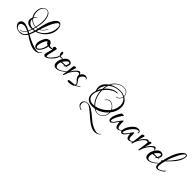

<svg xmlns="http://www.w3.org/2000/svg" viewBox="178 -1757 3238 3238"><g transform="rotate(45 1796.5 -138.0)"><path d="M521 54Q423 54 259 -61Q208 17 132 17Q118 17 102 14Q50 5 22 -25Q-6 -55 -6 -89Q-6 -118 15 -138Q36 -158 74 -158Q85 -158 101 -156Q139 -148 210 -113Q223 -140 233 -171Q167 -168 129.5 -193Q92 -218 92 -263Q92 -289 105 -315Q70 -368 70 -432Q70 -538 147 -576Q165 -585 183 -585Q227 -585 255 -542Q288 -492 288 -403Q288 -334 266 -246Q283 -246 301 -251Q317 -332 334.5 -390.5Q352 -449 372 -485Q427 -585 480 -585Q510 -585 528.5 -552.5Q547 -520 547 -472Q547 -412 520 -356.5Q493 -301 441 -256Q383 -206 309 -183Q299 -150 289 -124.5Q279 -99 269 -80Q293 -66 316 -54Q339 -42 362 -31Q424 -3 472.5 12.5Q521 28 558 28Q612 28 626 -13Q629 -21 634 -21Q638 -21 635 -12Q620 27 576 44Q552 54 521 54ZM253 -246Q272 -332 272 -401Q272 -490 244 -536Q220 -577 182 -577Q144 -577 116 -540Q86 -499 86 -442Q86 -387 114 -331Q130 -357 157 -376Q161 -378 164 -378Q168 -378 165 -375Q133 -349 122 -315Q166 -249 253 -246ZM315 -203Q406 -228 466 -314Q526 -399 526 -496Q526 -547 505 -558Q501 -561 495 -561Q476 -561 449 -524Q407 -467 363 -347Q358 -333 351 -312.5Q344 -292 335 -264Q392 -292 427 -363Q427 -366 430 -366Q438 -366 434 -360Q396 -283 332 -253L323 -226Q321 -219 319 -213.5Q317 -208 315 -203ZM238 -190Q242 -201 245 -213Q248 -225 251 -238Q169 -239 119 -297Q115 -249 153 -218Q188 -190 238 -190ZM251 -190Q270 -191 290 -196L299 -242Q284 -238 264 -238Q261 -225 258 -213Q255 -201 251 -190ZM253 -90Q258 -99 266 -122Q274 -144 285 -179L265 -175Q255 -173 245 -172Q238 -152 232 -136.5Q226 -121 219 -108ZM114 4H123Q204 4 243 -71L231 -78Q226 -79 220.5 -82Q215 -85 208 -89Q163 -15 105 -18Q101 -18 100 -22L104 -26Q159 -23 199 -93Q174 -104 155 -111.5Q136 -119 123 -121Q109 -123 97 -123Q63 -123 44.5 -106.5Q26 -90 26 -67Q26 -43 46 -23Q67 -1 105 3Z M518 12Q493 12 477 -11Q461 -34 461 -70Q461 -99 471 -129Q508 -241 562 -246Q568 -253 579 -253Q599 -253 618.5 -235Q638 -217 640 -197Q653 -181 678 -181Q686 -181 702 -183Q718 -185 726 -185Q730 -185 728 -180Q727 -176 718 -171Q700 -162 673 -160H661Q644 -160 636 -164Q641 -126 600 -55Q563 12 518 12ZM524 -8Q550 -8 580 -55Q588 -68 595.5 -84Q603 -100 608 -120Q618 -154 616 -169Q579 -175 573 -212Q546 -204 521 -143Q498 -86 498 -51Q498 -8 524 -8Z M721 2Q687 2 687 -31Q687 -57 706 -114Q722 -168 721 -178Q716 -198 707 -201Q698 -204 719 -234Q722 -239 736 -239Q769 -239 769 -228Q769 -211 750 -136Q731 -63 731 -39Q731 -21 743 -21Q771 -21 822 -82Q879 -151 883 -191Q861 -214 861 -243Q861 -270 878 -270Q901 -270 901 -226Q901 -206 899 -196Q913 -188 925 -188Q939 -188 948 -197Q954 -195 954 -191Q954 -180 941 -176Q932 -173 923 -173Q908 -173 896 -182Q896 -168 879 -134Q869 -115 857.5 -99Q846 -83 833 -69Q768 2 721 2Z M992 12Q962 12 942 -6.5Q922 -25 922 -70Q922 -82 924 -96Q933 -147 966 -193Q1007 -249 1051 -249Q1074 -249 1094 -236.5Q1114 -224 1114 -200Q1114 -173 1092 -144H1112Q1117 -144 1118 -143Q1118 -137 1081 -130Q1059 -105 1048 -105Q1046 -105 1046 -107Q1046 -106 1061 -127Q1048 -127 1026.5 -125.5Q1005 -124 975 -120Q964 -90 964 -64Q964 -31 982 -16Q993 -6 1009 -6Q1012 -6 1015 -6Q1018 -6 1021 -7Q1085 -18 1145 -81Q1150 -88 1153 -83Q1154 -82 1154 -80Q1154 -76 1148 -70Q1127 -43 1082 -17Q1032 12 992 12ZM985 -141Q999 -142 1021 -142L1071 -143Q1082 -165 1085 -178Q1088 -191 1088 -199Q1088 -220 1072 -220Q1052 -220 1028 -196Q1014 -182 1003 -168.5Q992 -155 985 -141Z M1154 2Q1144 2 1145 -8Q1148 -21 1152 -47.5Q1156 -74 1161 -116Q1163 -135 1165 -150.5Q1167 -166 1168 -179L1171 -216Q1172 -227 1184.5 -235Q1197 -243 1210 -243Q1228 -243 1223 -228L1209 -176Q1204 -162 1200 -147Q1196 -132 1191 -116Q1216 -159 1251 -197Q1290 -237 1309 -237Q1333 -237 1343 -210Q1354 -184 1344 -184Q1342 -184 1337 -192Q1328 -210 1312 -210Q1272 -210 1213 -121Q1180 -71 1163 -6Q1161 2 1154 2Z M1312 27Q1274 27 1274 11Q1274 -8 1306 -10Q1348 -12 1410 -20Q1418 -33 1418 -43Q1418 -59 1395 -79Q1340 -127 1340 -171Q1340 -186 1347 -199Q1381 -257 1431 -257Q1452 -257 1467 -246Q1482 -235 1482 -222Q1482 -218 1480.5 -214.5Q1479 -211 1477 -211Q1475 -211 1472 -217Q1470 -234 1453 -234Q1428 -234 1401 -207Q1375 -179 1375 -154Q1375 -132 1404 -97Q1433 -63 1433 -46Q1433 -38 1428 -26Q1441 -32 1460.5 -43Q1480 -54 1507 -70Q1510 -68 1484 -45L1420 -7Q1412 7 1378 17Q1347 27 1312 27Z M2022 56Q1976 56 1930 27Q1902 32 1878 32Q1796 32 1755 -8Q1718 -44 1718 -108Q1718 -150 1734 -197Q1716 -231 1716 -268Q1716 -360 1818 -431Q1849 -501 1911 -540Q1966 -577 2024 -577Q2111 -577 2135 -505Q2142 -486 2141 -465Q2235 -413 2235 -306Q2235 -202 2162 -113Q2163 -108 2163 -103.5Q2163 -99 2163 -94Q2163 -53 2145 -18Q2120 30 2066 49Q2046 56 2022 56ZM1838 -444Q1923 -493 2030 -493Q2085 -493 2133 -469Q2133 -487 2127 -504Q2104 -569 2024 -569Q1971 -569 1924 -538Q1869 -503 1838 -444ZM1910 -6Q1974 -18 2036.5 -56.5Q2099 -95 2142 -152Q2128 -188 2095 -214.5Q2062 -241 2026 -241Q1981 -241 1955 -194Q1955 -192 1953 -192Q1944 -192 1948 -198Q1976 -250 2026 -250Q2062 -250 2097 -223.5Q2132 -197 2149 -162Q2201 -235 2201 -319Q2201 -402 2138 -447Q2130 -413 2105 -389Q2080 -365 2046 -364Q2042 -364 2042 -368Q2042 -372 2046 -372Q2077 -373 2100.5 -396Q2124 -419 2131 -452Q2088 -480 2030 -480Q1903 -480 1821 -404Q1814 -384 1810 -363.5Q1806 -343 1804 -320Q1903 -434 2012 -434Q2025 -434 2025 -428Q2025 -421 2011 -421Q1962 -421 1904 -381Q1875 -361 1850 -336Q1825 -311 1802 -280L1804 -245Q1816 -94 1910 -6ZM1743 -222Q1758 -261 1788 -300Q1789 -343 1800 -382Q1778 -356 1764 -327Q1742 -284 1742 -236Q1742 -227 1743 -222ZM1874 -2H1883Q1887 -2 1892 -3Q1797 -98 1788 -259Q1738 -180 1738 -116Q1738 -62 1773 -30Q1808 2 1874 -2ZM2027 48Q2047 48 2064 41Q2110 25 2133 -16Q2154 -53 2152 -101Q2069 -5 1949 24Q1988 48 2027 48ZM2205 309Q2181 309 2159 303Q2088 283 1984 191Q1867 86 1821 63Q1800 53 1779 53Q1760 53 1744 63Q1715 83 1715 121Q1715 181 1779 197Q1791 200 1791 205Q1791 209 1783 209L1773 207Q1696 181 1696 122Q1696 90 1722 66.5Q1748 43 1788 43Q1808 43 1834 51Q1860 59 1889.5 77Q1919 95 1951 121L2065 215Q2135 266 2205 284Q2223 289 2237 289Q2282 289 2303 259Q2308 254 2311 253Q2314 252 2314 255Q2314 257 2311 261Q2276 309 2205 309Z M2273 4Q2235 -1 2235 -49Q2235 -123 2308 -232Q2313 -240 2333 -240Q2364 -240 2364 -230L2363 -228Q2351 -216 2337.5 -197Q2324 -178 2310 -152Q2286 -109 2273 -71Q2266 -53 2266 -38Q2266 -18 2279 -18Q2294 -18 2316 -40Q2324 -48 2396 -151Q2411 -171 2420 -171Q2427 -171 2427 -154Q2427 -145 2426.5 -136.5Q2426 -128 2426 -120Q2426 -17 2467 -17Q2494 -17 2528 -52L2546 -71Q2549 -73 2552 -67Q2548 -56 2517 -30Q2478 3 2446 3Q2437 3 2428 0Q2401 -9 2391 -63Q2384 -103 2385 -113Q2379 -102 2346 -55Q2299 8 2273 4Z M2548 4Q2516 -1 2516 -41Q2516 -102 2572 -176Q2630 -254 2692 -254Q2713 -254 2730.5 -244.5Q2748 -235 2748 -215Q2748 -192 2729 -189Q2735 -199 2735 -209Q2735 -231 2710 -231Q2686 -231 2658 -207Q2589 -148 2557 -70Q2547 -46 2547 -30Q2547 -17 2556 -17Q2566 -17 2591 -40Q2608 -56 2665 -137Q2680 -158 2689 -158Q2697 -158 2697 -116V-60Q2706 -16 2728 -16Q2740 -16 2757.5 -24.5Q2775 -33 2792 -52L2810 -71Q2813 -72 2817 -67Q2813 -56 2782 -30Q2743 3 2710 3Q2701 3 2692 0Q2666 -9 2658 -56Q2656 -69 2654.5 -78Q2653 -87 2653 -93Q2653 -96 2653 -98Q2647 -86 2618 -48Q2575 8 2548 4Z M2786 2Q2776 2 2777 -8Q2780 -21 2784 -47.5Q2788 -74 2793 -116Q2795 -135 2797 -150.5Q2799 -166 2800 -179L2803 -216Q2804 -227 2816.5 -235Q2829 -243 2842 -243Q2860 -243 2855 -228L2841 -176Q2836 -162 2832 -147Q2828 -132 2823 -116Q2848 -159 2883 -197Q2922 -237 2941 -237Q2965 -237 2975 -210Q2986 -184 2976 -184Q2974 -184 2969 -192Q2960 -210 2944 -210Q2904 -210 2845 -121Q2812 -71 2795 -6Q2793 2 2786 2Z M2951 2Q2941 2 2942 -8Q2945 -21 2949 -47.5Q2953 -74 2958 -116Q2960 -135 2962 -150.5Q2964 -166 2965 -179L2968 -216Q2969 -227 2981.5 -235Q2994 -243 3007 -243Q3025 -243 3020 -228L3006 -176Q3001 -162 2997 -147Q2993 -132 2988 -116Q3013 -159 3048 -197Q3087 -237 3106 -237Q3130 -237 3140 -210Q3151 -184 3141 -184Q3139 -184 3134 -192Q3125 -210 3109 -210Q3069 -210 3010 -121Q2977 -71 2960 -6Q2958 2 2951 2Z M3179 12Q3149 12 3129 -6.5Q3109 -25 3109 -70Q3109 -82 3111 -96Q3120 -147 3153 -193Q3194 -249 3238 -249Q3261 -249 3281 -236.5Q3301 -224 3301 -200Q3301 -173 3279 -144H3299Q3304 -144 3305 -143Q3305 -137 3268 -130Q3246 -105 3235 -105Q3233 -105 3233 -107Q3233 -106 3248 -127Q3235 -127 3213.5 -125.5Q3192 -124 3162 -120Q3151 -90 3151 -64Q3151 -31 3169 -16Q3180 -6 3196 -6Q3199 -6 3202 -6Q3205 -6 3208 -7Q3272 -18 3332 -81Q3337 -88 3340 -83Q3341 -82 3341 -80Q3341 -76 3335 -70Q3314 -43 3269 -17Q3219 12 3179 12ZM3172 -141Q3186 -142 3208 -142L3258 -143Q3269 -165 3272 -178Q3275 -191 3275 -199Q3275 -220 3259 -220Q3239 -220 3215 -196Q3201 -182 3190 -168.5Q3179 -155 3172 -141Z M3395 5Q3345 5 3345 -65Q3345 -94 3354 -138H3351Q3344 -138 3344 -143Q3344 -151 3362 -171Q3421 -420 3520 -503Q3542 -521 3566 -521Q3599 -521 3599 -487Q3599 -413 3528 -319Q3488 -269 3400 -181Q3377 -103 3377 -57Q3377 -13 3407 -13Q3430 -13 3462 -31Q3494 -49 3512 -72Q3519 -81 3523 -81Q3525 -81 3525 -77Q3525 -66 3519 -59Q3501 -38 3464 -18Q3421 5 3395 5ZM3403 -203Q3457 -253 3512 -329Q3582 -426 3584 -479V-482Q3584 -506 3570 -506Q3553 -506 3531 -478Q3517 -461 3499 -429.5Q3481 -398 3459 -350Q3439 -306 3425 -269.5Q3411 -233 3403 -203Z"/></g></svg>

Font: Lovers Quarrel
Style: Regular
Weight: 400
Designer: Robert E. Leuschke
Foundry: Robert E. Leuschke
Version: Version 1.010; ttfautohint (v1.8.3)